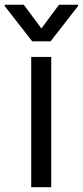

<svg xmlns="http://www.w3.org/2000/svg" viewBox="-54 -784 347 804"><path d="M76.7 -545.5H160.5V0H76.7ZM119.3 -664.8 193.2 -764.2H272.7V-758.5L157.7 -610.8H81L-34.1 -758.5V-764.2H45.5Z"/></svg>

Font: Fast_Sans-Dotted
Style: Regular
Weight: 400
Version: Version 3.018